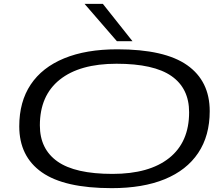

<svg xmlns="http://www.w3.org/2000/svg" viewBox="-20 -967 1163 997"><path d="M560 10Q314 10 197 -72.5Q80 -155 80 -311Q80 -439 139.5 -528Q199 -617 313 -664Q427 -711 589 -711Q835 -711 952 -628.5Q1069 -546 1069 -390Q1069 -262 1009 -172.5Q949 -83 835.5 -36.5Q722 10 560 10ZM564 -64Q755 -64 858.5 -146.5Q962 -229 962 -384Q962 -508 870.5 -572Q779 -636 585 -636Q394 -636 290.5 -553.5Q187 -471 187 -316Q187 -193 278.5 -128.5Q370 -64 564 -64ZM587 -753 419 -947H514L668 -753Z"/></svg>

Font: Georama ExtraExtended
Style: Italic
Weight: 400
Width: 8
Italic angle: -9°
Designer: Jean-Baptiste Levee
Foundry: Production Type
Version: Version 1.000